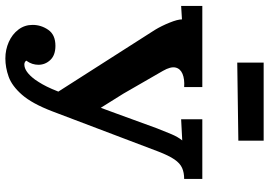

<svg xmlns="http://www.w3.org/2000/svg" viewBox="-160 -802 979 698"><g transform="rotate(90 329.0 -453.5)"><path d="M193 16Q161 16 133 3.5Q105 -9 88 -31.5Q71 -54 71 -83Q71 -114 89 -140Q107 -166 147 -166Q181 -166 198.5 -147.5Q216 -129 216 -104Q216 -93 212.5 -82Q209 -71 201 -60Q203 -57 206.5 -55Q210 -53 215 -53Q241 -53 270 -92Q279 -105 287 -119Q295 -133 304 -153.5Q313 -174 325 -204.5Q337 -235 353.5 -279.5Q370 -324 393 -387Q416 -450 447 -535Q458 -563 468 -587Q478 -611 491 -627L414 -623V-700H631V-634Q608 -634 591 -626.5Q574 -619 560 -598.5Q546 -578 531 -539L385 -154Q357 -81 325 -44.5Q293 -8 259.5 4Q226 16 193 16ZM326 -157 89 -528Q75 -551 63 -580.5Q51 -610 51 -626L2 -623V-700H297V-634Q268 -636 249 -628Q230 -620 226 -602.5Q222 -585 238 -557L321 -413Q336 -388 356 -357Q376 -326 385 -309ZM208 -827V-923H492V-831Z"/></g></svg>

Font: Lora
Style: Weight 700
Weight: 700
Designer: Olga Karpushina, Alexei Vanyashin (Cyrillic)
Foundry: Cyreal
Version: Version 3.001